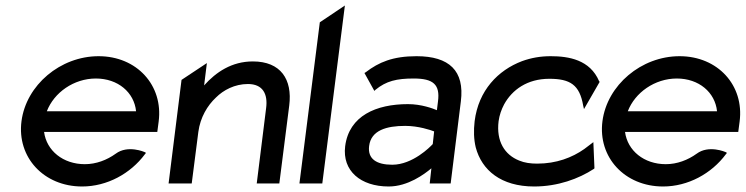

<svg xmlns="http://www.w3.org/2000/svg" viewBox="-20 -666 2707 697"><path d="M551 -187 556 -225C573 -356 477 -462 338 -462C199 -462 75 -357 58 -226C41 -95 139 11 278 11C369 11 454 -36 506 -106L510 -111L505 -114C505 -114 444 -141 400 -108C368 -85 329 -70 288 -70C209 -70 149 -119 140 -187ZM150 -262C176 -330 248 -381 328 -381C408 -381 467 -331 474 -262Z M1030 -283C1042 -378 999 -443 898 -443C821 -443 764 -404 721 -356L731 -437L639 -376L592 0H676L700 -187C707 -240 733 -283 764 -312C791 -339 832 -361 880 -361C934 -361 953 -325 946 -273L912 0H994Z M1150 0 1232 -646 1141 -585 1067 0Z M1303 -401 1339 -336 1343 -340C1382 -372 1420 -381 1482 -381C1553 -381 1578 -359 1570 -298L1566 -266C1552 -272 1510 -288 1461 -288C1346 -288 1247 -246 1233 -135C1222 -46 1289 11 1391 11C1461 11 1521 -34 1546 -55L1540 0H1616L1653 -298C1667 -409 1611 -462 1492 -462C1406 -462 1355 -440 1308 -404ZM1320 -136C1327 -193 1383 -209 1451 -209C1499 -209 1543 -194 1556 -189L1551 -143C1542 -133 1478 -68 1404 -68C1347 -68 1314 -89 1320 -136Z M2100 -270 2157 -369 2155 -371C2122 -449 2045 -462 1979 -462C1942 -462 1908 -456 1875 -444C1788 -411 1717 -338 1703 -226C1699 -192 1700 -160 1707 -131C1729 -48 1799 11 1919 11C2005 11 2081 -17 2136 -53L2138 -55L2134 -150L2101 -125C2057 -94 2000 -72 1930 -72C1906 -72 1884 -75 1865 -83C1812 -104 1781 -153 1790 -226C1793 -248 1800 -268 1810 -287C1839 -340 1894 -380 1974 -380C2050 -380 2084 -358 2097 -283Z M2660 -187 2665 -225C2682 -356 2586 -462 2447 -462C2308 -462 2184 -357 2167 -226C2150 -95 2248 11 2387 11C2478 11 2563 -36 2615 -106L2619 -111L2614 -114C2614 -114 2553 -141 2509 -108C2477 -85 2438 -70 2397 -70C2318 -70 2258 -119 2249 -187ZM2259 -262C2285 -330 2357 -381 2437 -381C2517 -381 2576 -331 2583 -262Z"/></svg>

Font: Charger
Style: BdIt
Weight: 400
Designer: Jasper
Foundry: Cannot Into Space Fonts
Version: Version 0.98